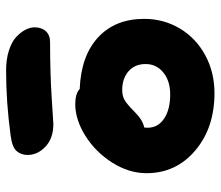

<svg xmlns="http://www.w3.org/2000/svg" viewBox="-67 -644 727 633"><g transform="rotate(-90 296.5 -327.5)"><path d="M204.1 -515.1Q157.2 -515.1 129.6 -541Q102.1 -566.9 102.1 -600.1Q102.1 -621.6 115 -636.2Q127.9 -650.9 165 -655.8Q275.4 -670.9 380.9 -670.9Q418 -670.9 447 -661.4Q476.1 -651.9 491.7 -637Q507.3 -622.1 515.1 -606.7Q522.9 -591.3 522.9 -577.1Q522.9 -553.7 510 -539.8Q497.1 -525.9 474.1 -525.9Q372.6 -525.9 289.6 -520.5Q206.5 -515.1 204.1 -515.1ZM306.2 16.1Q191.4 16.1 116.7 -47.4Q42 -110.8 42 -208Q42 -266.1 77.1 -321.3Q112.3 -376.5 165.5 -409.7Q218.8 -442.9 270 -442.9Q303.7 -442.9 319.8 -428.2Q429.2 -423.8 490 -367.4Q550.8 -311 550.8 -215.8Q550.8 -150.9 518.8 -97.7Q486.8 -44.4 430.7 -14.2Q374.5 16.1 306.2 16.1ZM191.9 -204.1Q191.9 -170.4 221.7 -150.1Q251.5 -129.9 301.8 -129.9Q346.2 -129.9 374 -152.6Q401.9 -175.3 401.9 -210.9Q401.9 -246.1 378.2 -267.1Q354.5 -288.1 315.9 -288.1Q295.4 -288.1 281.2 -279.1Q267.1 -270 245.1 -248Q216.8 -219.7 192.9 -215.8Q191.9 -211.9 191.9 -204.1Z"/></g></svg>

Font: Shantell Sans Irregular Bouncy
Style: Bold
Weight: 700
Designer: Stephen Nixon, Anya Danilova, Shantell Martin
Foundry: Arrow Type
Version: Version 1.006;[9816181b4]